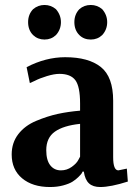

<svg xmlns="http://www.w3.org/2000/svg" viewBox="-20 -741 553 772"><path d="M113 -704Q133 -721 159 -721Q185 -721 205 -704Q225 -681 225 -652Q225 -622 205 -600Q186 -582 159 -582Q132 -582 113 -600Q93 -620 93 -652Q93 -683 113 -704ZM299 -704Q318 -721 345 -721Q371 -721 391 -704Q411 -681 411 -652Q411 -622 391 -600Q372 -582 345 -582Q317 -582 299 -600Q279 -620 279 -652Q279 -683 299 -704ZM302 -111V-243Q235 -236 200.5 -211.5Q166 -187 166 -137Q166 -97 182 -76.5Q198 -56 225 -56Q249 -56 268.5 -70Q288 -84 295 -98ZM100 -407 87 -471Q164 -511 242 -511Q336 -511 385.5 -471.5Q435 -432 435 -336V-109Q435 -56 456 -56L490 -63L494 -11Q425 11 383 11Q354 11 338 -3.5Q322 -18 317 -51H312Q311 -48 308.5 -44Q306 -40 295.5 -29.5Q285 -19 271.5 -10.5Q258 -2 234 4.5Q210 11 181 11Q111 11 69 -24Q27 -59 27 -120Q27 -167 53.5 -201.5Q80 -236 125.5 -255Q171 -274 212.5 -283Q254 -292 302 -296V-325Q302 -393 283 -418.5Q264 -444 219 -444Q198 -444 168.5 -435Q139 -426 120 -416Z"/></svg>

Font: ArsenalBold
Style: Bold
Weight: 700
Designer: Andrij Shevchenko
Foundry: Stairsfor.com
Version: Version 1.000